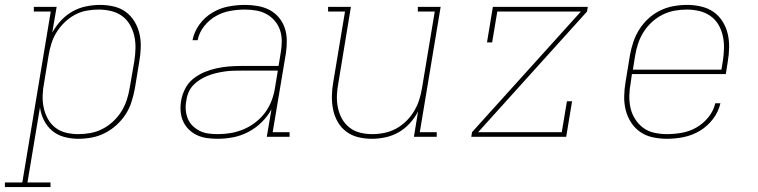

<svg xmlns="http://www.w3.org/2000/svg" viewBox="-72 -558 3092 783"><path d="M-52 205V186H19L135 -511H66V-530H159L141 -425Q156 -452 177 -474.5Q198 -497 224 -511.5Q250 -526 279 -532Q308 -538 336 -538Q365 -538 392.5 -531.5Q420 -525 441.5 -509Q463 -493 477 -469.5Q491 -446 497 -419.5Q503 -393 502 -364Q501 -335 496 -307L478 -197Q473 -170 464.5 -143Q456 -116 440.5 -92Q425 -68 403 -48Q381 -28 355 -15Q329 -2 302 3Q275 8 247 8Q218 8 190 0.5Q162 -7 141 -24.5Q120 -42 107.5 -67Q95 -92 91 -120L40 186H134V205ZM247 -11Q272 -11 297 -15.5Q322 -20 345.5 -32Q369 -44 389 -62.5Q409 -81 423 -103.5Q437 -126 445 -150.5Q453 -175 457 -200L476 -310Q480 -336 480.5 -362Q481 -388 475.5 -412Q470 -436 457.5 -457.5Q445 -479 425.5 -493Q406 -507 381 -513Q356 -519 330 -519Q306 -519 281 -514.5Q256 -510 233 -497.5Q210 -485 191 -466.5Q172 -448 158.5 -426Q145 -404 137.5 -380Q130 -356 126 -331L108 -221Q103 -196 102 -170Q101 -144 106 -120Q111 -96 122.5 -74.5Q134 -53 153 -38Q172 -23 196.5 -17Q221 -11 247 -11Z M815 8Q793 8 771.5 5Q750 2 731 -7Q712 -16 697.5 -30.5Q683 -45 674.5 -64Q666 -83 664.5 -105Q663 -127 667 -149Q671 -173 683.5 -197Q696 -221 717 -237.5Q738 -254 762 -264Q786 -274 811.5 -279.5Q837 -285 861.5 -287Q886 -289 911 -289H1064L1073 -344Q1077 -368 1077 -391Q1077 -414 1070 -435Q1063 -456 1048.5 -473Q1034 -490 1015 -500.5Q996 -511 973 -515Q950 -519 927 -519Q897 -519 866.5 -513.5Q836 -508 808.5 -492.5Q781 -477 760.5 -451Q740 -425 734 -394H713Q720 -429 741.5 -458.5Q763 -488 794 -506.5Q825 -525 859.5 -531.5Q894 -538 927 -538Q953 -538 979 -533.5Q1005 -529 1027 -517.5Q1049 -506 1065 -487Q1081 -468 1089 -444.5Q1097 -421 1097.5 -394.5Q1098 -368 1094 -341L1040 -19H1109V0H1016L1035 -112Q1019 -83 994.5 -59Q970 -35 940 -19.5Q910 -4 878.5 2Q847 8 815 8ZM816 -11Q843 -11 869.5 -15.5Q896 -20 922 -31Q948 -42 971 -60Q994 -78 1010.5 -101Q1027 -124 1036.5 -150Q1046 -176 1050 -203L1061 -270H911Q894 -270 877.5 -269.5Q861 -269 844 -266.5Q827 -264 810 -260Q793 -256 776.5 -249.5Q760 -243 744.5 -233.5Q729 -224 716.5 -211Q704 -198 697 -181.5Q690 -165 688 -148Q684 -129 685.5 -110Q687 -91 694 -74Q701 -57 714 -44.5Q727 -32 743 -24Q759 -16 778 -13.5Q797 -11 816 -11Z M1445 8Q1416 8 1389 1.5Q1362 -5 1340.5 -21Q1319 -37 1305.5 -60.5Q1292 -84 1286.5 -111Q1281 -138 1281.5 -166.5Q1282 -195 1287 -223L1335 -511H1266V-530H1359L1308 -220Q1303 -195 1302 -169Q1301 -143 1306 -119Q1311 -95 1322.5 -74Q1334 -53 1353 -38Q1372 -23 1396.5 -17Q1421 -11 1446 -11Q1470 -11 1495 -16Q1520 -21 1542.5 -33Q1565 -45 1584 -63.5Q1603 -82 1616.5 -104.5Q1630 -127 1637.5 -150.5Q1645 -174 1649 -199L1701 -511H1632V-530H1725L1640 -19H1709V0H1616L1633 -104Q1620 -78 1599.5 -55.5Q1579 -33 1553.5 -18.5Q1528 -4 1500 2Q1472 8 1445 8Z M1850 0 1853 -19 2297 -511H1956L1935 -385H1914L1938 -530H2325L2322 -511L1878 -19H2219L2240 -145H2261L2237 0Z M2648 8Q2619 8 2590.5 2Q2562 -4 2539.5 -19.5Q2517 -35 2502 -58Q2487 -81 2480 -108Q2473 -135 2473.5 -164.5Q2474 -194 2479 -223L2497 -333Q2502 -361 2511 -387.5Q2520 -414 2535.5 -438.5Q2551 -463 2573 -483Q2595 -503 2621 -515.5Q2647 -528 2675 -533Q2703 -538 2730 -538Q2759 -538 2787 -531.5Q2815 -525 2837 -510Q2859 -495 2874 -471.5Q2889 -448 2895.5 -421Q2902 -394 2901.5 -365Q2901 -336 2896 -307L2888 -256H2505L2500 -220Q2495 -194 2494.5 -167.5Q2494 -141 2499.5 -117Q2505 -93 2518.5 -72Q2532 -51 2551.5 -36.5Q2571 -22 2596.5 -16.5Q2622 -11 2648 -11Q2678 -11 2709 -16.5Q2740 -22 2768 -38Q2796 -54 2817 -80Q2838 -106 2845 -137H2866Q2858 -102 2835.5 -72.5Q2813 -43 2782 -24.5Q2751 -6 2716.5 1Q2682 8 2648 8ZM2870 -274 2876 -310Q2880 -336 2880.5 -362Q2881 -388 2875.5 -412.5Q2870 -437 2857.5 -458Q2845 -479 2825 -493Q2805 -507 2780 -513Q2755 -519 2729 -519Q2704 -519 2679 -514.5Q2654 -510 2630 -498Q2606 -486 2586 -467.5Q2566 -449 2552 -426.5Q2538 -404 2530 -379.5Q2522 -355 2518 -330L2509 -274Z"/></svg>

Font: Iosevka Slab ThExObl
Style: Regular
Weight: 100
Width: 7
Italic angle: -9°
Monospace: yes
Designer: Belleve Invis
Foundry: Belleve Invis
Version: Version 11.1.1; ttfautohint (v1.8.3)